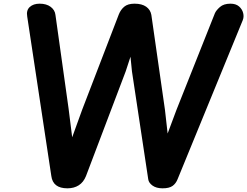

<svg xmlns="http://www.w3.org/2000/svg" viewBox="-20 -1024 1344 1044"><path d="M346.5 0Q267.5 0 259 -67.5L128 -934Q122 -968 141.8 -986Q161.5 -1004 195.5 -1004Q232.5 -1004 255.5 -986.8Q278.5 -969.5 281.5 -943L353 -433L372.5 -277.5L427 -428L626 -945.5Q636 -971 655.5 -987.5Q675 -1004 711.5 -1004Q751.5 -1004 774.8 -987.5Q798 -971 803 -943L877 -426.5L891.5 -298L939.5 -426.5L1148.5 -952Q1155.5 -968 1176 -986Q1196.5 -1004 1233 -1004Q1262.5 -1004 1279.8 -989Q1297 -974 1302.2 -953Q1307.5 -932 1299.5 -913L946 -50.5Q936.5 -26 918.2 -13Q900 0 864 0Q830 0 809.2 -15Q788.5 -30 786 -49.5L697.5 -636L689.5 -715.5L663.5 -636L447.5 -66.5Q434 -33 408.2 -16.5Q382.5 0 346.5 0Z"/></svg>

Font: Edu NSW ACT Hand Pre
Style: Regular
Weight: 400
Designer: Tina and Corey Anderson, Eben Sorkin, Mirko Velimirovic
Foundry: Sorkin Type Co.
Version: Version 2.000